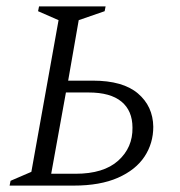

<svg xmlns="http://www.w3.org/2000/svg" viewBox="-20 -580 561 600"><path d="M102 -560H310L307 -545L226 -517L193 -328H270Q364 -328 411 -288Q458 -248 459 -184Q459 -132 431.5 -90.5Q404 -49 348.5 -24.5Q293 0 210 0H10L13 -15L78 -43L163 -517L99 -545ZM140 -37H216Q304 -37 349.5 -78Q395 -119 394 -181Q394 -234 359.5 -262.5Q325 -291 257 -291H186Z"/></svg>

Font: Spectral SC Light
Style: Italic
Weight: 300
Italic angle: -10°
Designer: Jean-Baptiste Levee
Foundry: Production Type
Version: Version 2.001